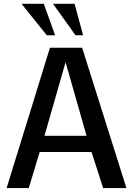

<svg xmlns="http://www.w3.org/2000/svg" viewBox="-20 -958 678 978"><path d="M13.7 0 234.4 -714.8H398.4L624 0H505.4L446.3 -183.6H182.1L126.5 0ZM206.5 -266.1H420.9L314 -641.1ZM218.3 -778.3 89.8 -938.5H203.1L260.7 -778.3ZM364.7 -778.3 250 -938.5H359.9L403.3 -778.3Z"/></svg>

Font: Pontano Sans
Style: Bold
Weight: 700
Designer: Vernon Adams
Foundry: Vernon Adams
Version: Version 2.001